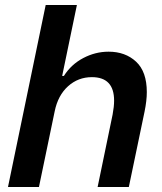

<svg xmlns="http://www.w3.org/2000/svg" viewBox="-20 -749 648 769"><path d="M163 -729H288L229 -445H236Q265 -491 313.5 -516.5Q362 -542 415 -542Q482 -542 525 -502Q568 -462 568 -380Q568 -346 559 -302L496 0H371L431 -290Q437 -322 437 -346Q437 -440 348 -440Q293 -440 252.5 -403.5Q212 -367 199 -303L136 0H12Z"/></svg>

Font: Mona Sans SemiBold
Style: Italic
Weight: 600
Italic angle: -11.7°
Designer: Deni Anggara
Foundry: GitHub
Version: Version 2.000